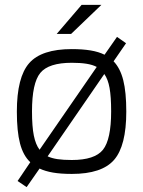

<svg xmlns="http://www.w3.org/2000/svg" viewBox="-20 -705 587 786"><path d="M89 61 52 36 104 -41Q75 -68 62 -117.5Q49 -167 49 -248Q49 -389 99.5 -446.5Q150 -504 274 -504Q318 -504 351 -498.5Q384 -493 408 -481L459 -554L496 -528L445 -454Q472 -426 484.5 -377Q497 -328 497 -248Q497 -108 447 -50.5Q397 7 274 7Q229 7 197 1.5Q165 -4 142 -15ZM274 -448Q179 -448 145 -406.5Q111 -365 111 -249Q111 -187 118.5 -150Q126 -113 142 -92L376 -431Q359 -440 334 -444Q309 -448 274 -448ZM274 -50Q368 -50 401.5 -92Q435 -134 435 -249Q435 -309 428.5 -345Q422 -381 407 -402L175 -65Q192 -57 215.5 -53.5Q239 -50 274 -50ZM314 -685H395L271 -566H212Z"/></svg>

Font: Blinker Light
Style: Regular
Weight: 300
Designer: Juergen Huber
Foundry: supertype
Version: Version 1.017;hotconv 1.0.117;makeotfexe 2.5.65602